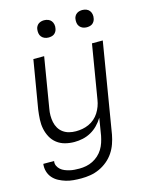

<svg xmlns="http://www.w3.org/2000/svg" viewBox="-137 -808 873 1117"><g transform="rotate(-15 300.0 -249.5)"><path d="M212 223Q188 223 164.5 221Q141 219 119.5 212.5Q98 206 78 195.5Q58 185 43.5 168.5Q29 152 22.5 130Q16 108 19 84H84Q81 100 87.5 113.5Q94 127 104.5 136Q115 145 128.5 150.5Q142 156 156.5 159.5Q171 163 186 164Q201 165 216 165Q236 165 256.5 161Q277 157 296 147.5Q315 138 331 123.5Q347 109 358 91Q369 73 375.5 53Q382 33 386 13L403 -91Q389 -68 370 -48.5Q351 -29 327.5 -16Q304 -3 278.5 2.5Q253 8 228 8Q199 8 172 1Q145 -6 123.5 -22.5Q102 -39 89 -63Q76 -87 70.5 -114Q65 -141 66.5 -170Q68 -199 72 -228L121 -520H186L136 -218Q132 -197 132 -176.5Q132 -156 136 -136.5Q140 -117 150 -100Q160 -83 176 -71.5Q192 -60 211.5 -55Q231 -50 252 -50Q272 -50 291.5 -53.5Q311 -57 330 -65.5Q349 -74 365 -88Q381 -102 392 -119.5Q403 -137 410 -156Q417 -175 420 -195L474 -520H539L449 23Q444 50 434.5 77Q425 104 409 128Q393 152 370 171Q347 190 320.5 202Q294 214 266.5 218.5Q239 223 212 223ZM470 -618Q457 -618 446 -622.5Q435 -627 427.5 -636Q420 -645 418 -657.5Q416 -670 418 -683Q419 -691 424 -699.5Q429 -708 436.5 -713Q444 -718 452.5 -720Q461 -722 469 -722Q482 -722 493.5 -717.5Q505 -713 512 -704Q519 -695 521.5 -682.5Q524 -670 521 -657Q520 -649 515 -640.5Q510 -632 503 -627Q496 -622 487 -620Q478 -618 470 -618ZM240 -618Q227 -618 216 -622.5Q205 -627 197.5 -636Q190 -645 188 -657.5Q186 -670 188 -683Q189 -691 194 -699.5Q199 -708 206.5 -713Q214 -718 222.5 -720Q231 -722 239 -722Q252 -722 263.5 -717.5Q275 -713 282 -704Q289 -695 291.5 -682.5Q294 -670 291 -657Q290 -649 285 -640.5Q280 -632 273 -627Q266 -622 257 -620Q248 -618 240 -618Z"/></g></svg>

Font: Iosevka Light Extended
Style: Italic
Weight: 300
Width: 7
Italic angle: -9°
Monospace: yes
Designer: Belleve Invis
Foundry: Belleve Invis
Version: Version 32.5.0; ttfautohint (v1.8.4)